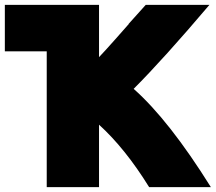

<svg xmlns="http://www.w3.org/2000/svg" viewBox="-30 -743 891 793"><path d="M379 -723V-507Q403 -532 445.5 -580Q488 -628 502 -644H501Q513 -657 536.5 -683.5Q560 -710 572 -723H835Q645 -499 522 -376Q668 -247 841 30H586Q487 -130 379 -228V30H163V-531H-10V-723Z"/></svg>

Font: Repo
Style: ExtraBlack
Weight: 1000
Designer: Stefan Peev
Foundry: Context Ltd
Version: Version 001.000